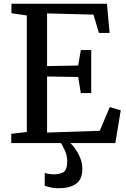

<svg xmlns="http://www.w3.org/2000/svg" viewBox="-20 -763 674 1024"><path d="M123 -59V-680.5L41 -692.5V-743H550.5L564.5 -587.5H507.5L478.5 -685L231 -691.5V-410.5L397 -413.5L411 -496H466.5V-266.5H411L397 -352.5L231 -355V-56L512 -65.5L565.5 -192L624 -174.5L595 0H40V-49.5ZM292 241Q273 241 252.5 237Q232 233 218.5 227.5V159Q229 163 243 165Q257 167 264 167Q300 167 319.2 154.8Q338.5 142.5 338.5 96.5Q338.5 66 325 37.5Q311.5 9 304.5 -1L335.5 -6L354.5 -1Q365 8.5 380.5 29.5Q396 50.5 407.8 79Q419.5 107.5 419 140Q418.5 194.5 384.8 217.8Q351 241 292 241Z"/></svg>

Font: Merriweather
Style: Regular
Weight: 400
Designer: Eben Sorkin
Foundry: Eben Sorkin
Version: Version 2.100; ttfautohint (v1.7.19-72a1) -l 8 -r 50 -G 200 